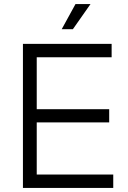

<svg xmlns="http://www.w3.org/2000/svg" viewBox="-20 -926 633 946"><path d="M93 0V-710H530V-644H161V-388H518V-323H161V-66H538V0ZM284 -782 352 -906H426L339 -782Z"/></svg>

Font: Geist Light
Style: Regular
Weight: 400
Designer: Basement.studio, Andrés Briganti, Mateo Zaragoza
Foundry: Basement.studio, Vercel, Andrés Briganti, Guido Ferreyra, Mateo Zaragoza
Version: Version 1.401